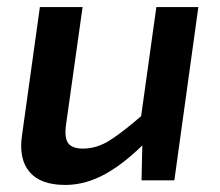

<svg xmlns="http://www.w3.org/2000/svg" viewBox="-20 -511 624 544"><path d="M214 -491 167 -157Q162 -120 173.5 -105Q185 -90 215 -90Q255 -90 293 -114.5Q331 -139 388 -189L404 -120Q340 -53 282 -20Q224 13 165 13Q95 13 64 -23.5Q33 -60 42 -125L93 -491ZM542 -491 474 0H381L384 -134L375 -147L423 -491Z"/></svg>

Font: Exo 2 SemiBold
Style: Italic
Weight: 600
Italic angle: -8°
Designer: Natanael Gama
Foundry: Natanael Gama
Version: Version 2.010